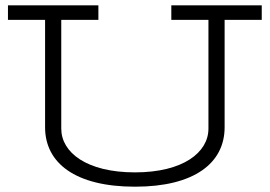

<svg xmlns="http://www.w3.org/2000/svg" viewBox="-20 -691 1017 724"><path d="M10 -616H150V-211C150 -77 263 13 489 13C714 13 827 -77 827 -211V-616H967V-671H626V-616H766V-206C766 -116 670 -41 489 -41C307 -41 211 -116 211 -206V-616H351V-671H10Z"/></svg>

Font: Stint Ultra Expanded
Style: Regular
Weight: 400
Width: 7
Designer: Astigmatic (AOETI)
Foundry: Astigmatic (AOETI)
Version: Version 1.000